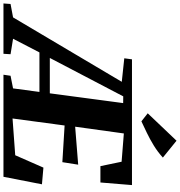

<svg xmlns="http://www.w3.org/2000/svg" viewBox="-86 -1055 1040 1110"><g transform="rotate(90 434.0 -500.0)"><path d="M-101 0 -98 -41 -20.5 -55.5 352 -684 216 -698.5 222 -743H949L934 -560.5H839.5L814 -683L650.5 -696L611.5 -414.5L831 -432L816.5 -340.5L604.5 -353.5L564 -52.5L776.5 -68L848 -231L944.5 -222.5L901 0H311L317 -41L390 -55.5L410.5 -208H182L103 -55.5L192.5 -41L190 0ZM214 -268H418.5L475 -692L436 -692.5ZM580.5 -797.5 534 -834 692.5 -1000.5 790 -921.5Q757 -891.5 719.8 -868.8Q682.5 -846 646.5 -828.8Q610.5 -811.5 580.5 -797.5Z"/></g></svg>

Font: Merriweather 60pt Black
Style: Italic
Weight: 900
Italic angle: -7.8°
Version: Version 2.101